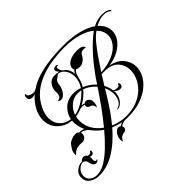

<svg xmlns="http://www.w3.org/2000/svg" viewBox="-178 -924 1399 1399"><g transform="rotate(-45 521.0 -225.0)"><path d="M115 203Q82 201 53 180.5Q24 160 24 122Q24 117 24.5 112Q25 107 26 102Q32 76 58.5 58Q85 40 112 41Q122 24 142 24Q159 24 170 41Q178 43 183 43Q190 43 195.5 40.5Q201 38 202 34Q204 27 208.5 27Q213 27 214 31Q216 38 212.5 48.5Q209 59 191 61Q186 61 176 57Q177 61 177 64.5Q177 68 177 73Q177 76 177 79.5Q177 83 176 87V90Q176 99 181.5 105.5Q187 112 193 108Q197 106 199.5 106Q202 106 200 111Q191 124 177 124Q161 124 152 110Q143 96 142 86Q140 67 131 59Q122 51 114 49H113Q93 48 72 65.5Q51 83 46 106Q45 110 44.5 115Q44 120 44 124Q44 155 67 172Q90 189 121 189Q161 189 205 163Q249 137 296 92Q343 47 389 -8Q374 -17 358 -32Q342 -46 329 -61Q316 -76 305 -91L304 -92Q289 -103 277.5 -108Q266 -113 254 -112Q256 -109 256 -105.5Q256 -102 256 -98Q256 -82 244.5 -69Q233 -56 214 -56Q207 -56 200.5 -56.5Q194 -57 188 -57Q155 -57 137 -43.5Q119 -30 113 -22Q112 -25 112 -28Q112 -31 112 -34Q112 -57 126.5 -79.5Q141 -102 150 -111Q157 -118 177 -126.5Q197 -135 216 -135Q236 -135 248 -122Q260 -124 270.5 -121.5Q281 -119 291 -115Q278 -142 273 -169Q268 -196 270 -221Q207 -227 165 -269Q123 -311 123 -373Q123 -393 128 -415Q133 -437 144 -460Q158 -487 175.5 -509Q193 -531 214 -549Q201 -544 187 -544Q182 -544 176.5 -545Q171 -546 166 -549Q159 -553 156 -560.5Q153 -568 153 -575Q153 -588 160 -597Q163 -600 165 -600Q168 -600 168 -589Q168 -580 179.5 -573.5Q191 -567 206 -564.5Q221 -562 229 -564Q236 -568 239 -568Q291 -604 354.5 -622Q418 -640 483.5 -646.5Q549 -653 606 -653Q701 -653 768 -635.5Q835 -618 875 -589Q901 -603 925.5 -608.5Q950 -614 971 -614Q1000 -614 1019 -606Q1038 -598 1042 -587L1036 -583Q1028 -592 1013.5 -598Q999 -604 979 -604Q961 -604 938.5 -598Q916 -592 890 -577Q916 -555 928.5 -529Q941 -503 941 -476Q941 -439 918 -405Q895 -371 852 -346Q809 -321 747 -312Q814 -299 847.5 -258Q881 -217 881 -167Q881 -129 862 -91Q843 -53 804.5 -21Q766 11 709 30.5Q652 50 576 50Q570 50 564 50Q558 50 552 49Q520 51 500 66Q504 74 504 80Q504 90 498 98.5Q492 107 483 108Q453 110 440.5 126Q428 142 426 150Q421 141 421 128Q421 114 425.5 101Q430 88 434 81Q438 74 449.5 63Q461 52 475 52Q485 52 493 59H494Q500 54 506.5 50.5Q513 47 520 45Q480 37 443 21Q366 111 283.5 159.5Q201 208 115 203ZM272 -234Q282 -286 321 -320.5Q360 -355 418 -355Q450 -355 484 -343Q499 -365 506 -388Q513 -411 513 -433Q513 -472 493 -501.5Q473 -531 438 -535Q438 -533 430 -528Q419 -521 405 -509.5Q391 -498 390 -470Q389 -457 378 -432Q367 -407 348 -393Q336 -384 322 -384Q311 -384 303 -391Q300 -394 300 -395Q300 -397 304 -397Q308 -397 312 -398Q323 -400 330.5 -414.5Q338 -429 336 -442Q333 -487 354.5 -515Q376 -543 407 -544Q434 -545 457 -539Q452 -544 446.5 -551.5Q441 -559 441 -569Q441 -578 450 -583Q459 -588 468 -588Q473 -588 477 -586Q484 -582 484 -579Q484 -577 472 -577Q465 -577 465 -567Q465 -558 470 -546Q475 -534 480 -529Q502 -516 513.5 -495Q525 -474 527 -448Q531 -455 536 -461Q541 -467 546 -474Q541 -480 541 -491Q541 -503 550 -516.5Q559 -530 577 -540Q609 -557 657 -557Q674 -557 688 -554Q702 -551 710 -544Q717 -537 717.5 -533Q718 -529 717 -527Q713 -528 708 -528.5Q703 -529 698 -529Q686 -529 678 -526Q667 -521 662 -512Q657 -503 650 -491.5Q643 -480 624 -468Q608 -457 586 -457Q570 -457 556 -465Q541 -453 535.5 -440.5Q530 -428 528 -413Q526 -409 525 -408Q519 -371 498 -338L518 -329Q555 -310 586 -277L610 -314Q637 -353 673.5 -399.5Q710 -446 754 -491Q798 -536 844 -570L846 -572Q812 -601 751.5 -619.5Q691 -638 605 -638Q545 -638 483 -629Q421 -620 363 -598.5Q305 -577 259 -539Q213 -501 184 -442Q162 -397 162 -356Q162 -305 193 -272Q224 -239 272 -234ZM670 -319Q745 -324 795.5 -347Q846 -370 871.5 -404Q897 -438 897 -475Q897 -521 860 -558L854 -554Q827 -535 796.5 -498Q766 -461 734 -414.5Q702 -368 670 -319ZM316 -235Q350 -240 386.5 -259.5Q423 -279 460 -314Q464 -318 467.5 -321.5Q471 -325 474 -329Q466 -331 458 -332Q450 -333 442 -333Q398 -333 364 -305Q330 -277 316 -235ZM399 -20Q446 -77 491.5 -140.5Q537 -204 577 -264Q547 -299 508 -317Q498 -322 489 -325Q485 -319 480.5 -314Q476 -309 471 -304Q453 -286 434.5 -273Q416 -260 398 -250Q411 -250 424 -244Q431 -251 442 -251Q455 -251 467 -239.5Q479 -228 479 -203Q479 -193 476 -180.5Q473 -168 465 -160Q465 -165 464.5 -172.5Q464 -180 459 -188Q456 -193 449.5 -196.5Q443 -200 436 -202Q430 -204 423 -209.5Q416 -215 416 -226Q416 -232 419 -238Q409 -241 397 -241Q386 -241 372 -238Q344 -225 313 -222Q310 -212 309 -201.5Q308 -191 308 -180Q308 -144 323.5 -108Q339 -72 374 -40Q380 -35 386 -30Q392 -25 399 -20ZM572 36Q636 36 685 16.5Q734 -3 767 -35Q800 -67 816.5 -105Q833 -143 833 -180Q833 -230 801.5 -267Q770 -304 705 -308H675Q672 -308 669 -307.5Q666 -307 662 -307Q651 -288 639 -269.5Q627 -251 616 -233Q634 -199 639 -163Q639 -163 639.5 -163Q640 -163 640 -164Q652 -156 671 -156Q679 -156 686 -158.5Q693 -161 694 -167Q697 -175 702 -175Q705 -175 707 -170.5Q709 -166 709 -161Q709 -153 703.5 -144Q698 -135 681 -135Q669 -135 656 -143.5Q643 -152 641 -156L640 -157V-144Q640 -107 618 -76.5Q596 -46 564 -43L562 -48Q596 -56 610.5 -84Q625 -112 625 -143Q625 -182 607 -218Q593 -194 579.5 -172.5Q566 -151 554 -132Q529 -92 503.5 -57Q478 -22 452 10Q512 36 572 36Z"/></g></svg>

Font: Fleur De Leah
Style: Regular
Weight: 400
Designer: Robert E. Leuschke
Foundry: Robert E. Leuschke
Version: Version 1.010; ttfautohint (v1.8.3)